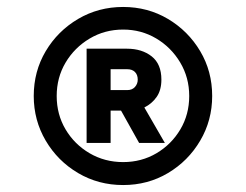

<svg xmlns="http://www.w3.org/2000/svg" viewBox="-20 -804 707 552"><path d="M334 -272Q405 -272 463 -306.5Q521 -341 555.5 -399.5Q590 -458 590 -528Q590 -599 555.5 -657Q521 -715 463 -749.5Q405 -784 334 -784Q263 -784 204.5 -749.5Q146 -715 111.5 -657Q77 -599 77 -528Q77 -458 111.5 -399.5Q146 -341 204.5 -306.5Q263 -272 334 -272ZM334 -338Q281 -338 237.5 -363.5Q194 -389 168.5 -432Q143 -475 143 -528Q143 -581 168.5 -624Q194 -667 237.5 -693Q281 -719 334 -719Q386 -719 429 -693.5Q472 -668 498 -624.5Q524 -581 524 -528Q524 -475 498.5 -432Q473 -389 430 -363.5Q387 -338 334 -338ZM229 -393H298V-486H328L380 -393H454L395 -495Q417 -506 430.5 -525.5Q444 -545 444 -575Q444 -620 416 -642Q388 -664 345 -664H229ZM298 -545V-605H346Q360 -605 368 -597Q376 -589 376 -575Q376 -563 368 -554Q360 -545 346 -545Z"/></svg>

Font: Custom Plus Jakarta Sans SemiBold
Style: Regular
Weight: 600
Designer: Gumpita Rahayu & FullSphere
Foundry: Tokotype & FullSphere
Version: Version 1.001;hotconv 1.0.117;makeotfexe 2.5.65602